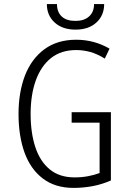

<svg xmlns="http://www.w3.org/2000/svg" viewBox="-20 -916 643 946"><path d="M333 -363.3H333.5H525.9H526.4V-362.8V-27.3V-26.9Q483.4 -7.8 437 1Q390.1 9.8 342.3 9.8Q251.5 9.8 190.9 -36.6Q130.4 -82.5 100.6 -165Q71.3 -247.1 71.3 -354.5Q71.3 -460.9 103 -543.9Q135.3 -626.5 198.7 -673.3Q262.2 -720.2 355.5 -720.2Q444.3 -720.2 519.5 -676.3V-675.8L496.6 -627.9L496.1 -627.4Q460.9 -649.4 425.8 -659.7Q390.1 -669.4 355.5 -669.4Q281.7 -669.4 231.9 -630.4Q182.1 -590.8 156.5 -520Q130.9 -449.2 130.9 -354.5Q130.9 -261.2 154.3 -190.4Q177.7 -120.1 225.6 -81.1Q273.4 -42 347.2 -42Q347.7 -42 348.1 -42Q383.3 -42 414.1 -47.9Q444.8 -53.7 470.7 -63.5V-311.5H333.5H333V-312V-362.8ZM493.2 -896Q493.2 -840.3 455.1 -805.2Q417 -770 352.1 -770Q288.1 -770 249.5 -804.9Q210.9 -839.8 210.9 -896H260.7Q260.7 -856.9 283.9 -835Q307.1 -813 352.1 -813Q394.5 -813 418.9 -835Q443.4 -856.9 443.4 -896Z"/></svg>

Font: MAUL Condensed Light
Style: Light
Weight: 300
Designer: MAUL
Version: Version 2.137; 2017; ttfautohint (v1.8.3)